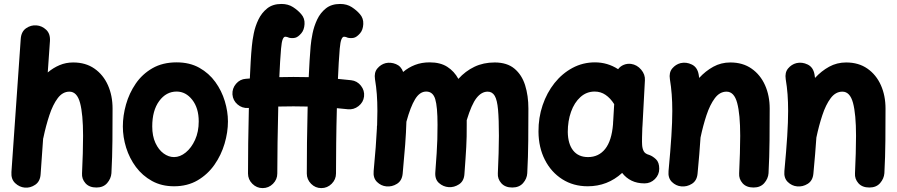

<svg xmlns="http://www.w3.org/2000/svg" viewBox="-20 -880 4558 976"><path d="M106 73.7Q78.6 71.3 57.1 51Q35.6 30.8 38.1 -5.4L85.4 -682.1Q87.9 -719.2 112.5 -736.3Q137.2 -753.4 165.5 -751Q192.9 -749 214.6 -728.8Q236.3 -708.5 233.9 -671.4L222.7 -511.7Q250.5 -535.2 282.7 -548.8Q314.9 -562.5 352.1 -562.5Q415.5 -562.5 460.2 -531.2Q504.9 -500 528.6 -447Q552.2 -394 552.2 -328.1Q552.2 -249.5 551.5 -165.8Q550.8 -82 546.4 0.5Q544.4 27.8 524.9 50.5Q505.4 73.2 470.2 73.2Q433.6 73.2 414.3 51.3Q395 29.3 397 1Q399.4 -53.2 400.9 -100.6Q402.3 -147.9 402.3 -189.9Q402.3 -299.3 387 -356.7Q371.6 -414.1 333 -414.1Q298.3 -414.1 273.4 -380.9Q248.5 -347.7 231 -294.4Q213.4 -241.2 200.7 -180.7Q200.2 -177.7 199.2 -174.8L186.5 5.4Q184.1 42.5 158.9 59.3Q133.8 76.2 106 73.7Z M877.9 -563Q944.3 -563 993.4 -535.4Q1042.5 -507.8 1074.7 -463.1Q1106.9 -418.5 1122.8 -365.7Q1138.7 -313 1138.7 -262.7Q1138.7 -207.5 1121.6 -149.7Q1104.5 -91.8 1070.3 -42.7Q1036.1 6.3 984.6 36.6Q933.1 66.9 864.7 66.9Q801.3 66.9 752.7 40Q704.1 13.2 671.1 -31Q638.2 -75.2 621.3 -129.2Q604.5 -183.1 604.5 -237.3Q604.5 -292 620.6 -349.1Q636.7 -406.2 669.9 -454.8Q703.1 -503.4 754.9 -533.2Q806.6 -563 877.9 -563ZM877.9 -414.6Q824.7 -414.6 789.3 -366.5Q753.9 -318.4 753.9 -237.3Q753.9 -188.5 770 -153.6Q786.1 -118.7 811.5 -100.1Q836.9 -81.5 864.7 -81.5Q895.5 -81.5 924.3 -105Q953.1 -128.4 971.7 -169.4Q990.2 -210.4 990.2 -262.7Q990.2 -330.6 957.3 -372.6Q924.3 -414.6 877.9 -414.6Z M1471.7 -488.8Q1510.3 -488.8 1549.3 -487.8Q1551.3 -531.2 1553.7 -571.3Q1556.2 -611.3 1559.1 -645.5Q1561.5 -673.3 1568.8 -710Q1576.2 -746.6 1592.3 -780.8Q1608.4 -814.9 1636.7 -837.4Q1665 -859.9 1709 -859.9Q1743.2 -859.9 1768.1 -843.8Q1793 -827.6 1809.6 -808.1Q1828.1 -787.1 1826.7 -757.6Q1825.2 -728 1810.5 -710.9Q1793.5 -691.4 1779.1 -688Q1764.6 -684.6 1748.5 -688Q1736.8 -693.4 1729 -693.4Q1721.2 -693.4 1715.6 -679.9Q1710 -666.5 1707 -632.8Q1704.1 -600.1 1701.9 -561Q1699.7 -522 1697.8 -479Q1731.4 -476.1 1765.1 -472.2Q1795.4 -468.8 1814.7 -444.3Q1834 -419.9 1830.6 -389.6Q1827.1 -359.9 1802.5 -340.6Q1777.8 -321.3 1747.6 -324.7Q1720.2 -327.6 1692.4 -330.1Q1689.9 -239.7 1689 -151.9Q1688 -64 1688 2Q1688 32.2 1666 54.2Q1644 76.2 1613.3 76.2Q1583 76.2 1561.3 54.2Q1539.6 32.2 1539.6 2Q1539.6 -66.4 1540.5 -156Q1541.5 -245.6 1543.9 -338.4Q1508.3 -339.4 1471.7 -339.4Q1432.1 -339.4 1394.5 -338.4Q1392.1 -245.6 1390.9 -155.8Q1389.6 -65.9 1389.6 2Q1389.6 32.2 1367.7 54.2Q1345.7 76.2 1314.9 76.2Q1284.7 76.2 1262.7 54.2Q1240.7 32.2 1240.7 2Q1240.7 -64.9 1241.7 -152.6Q1242.7 -240.2 1245.1 -331.5Q1243.2 -331.1 1241.2 -331.1Q1210.9 -329.1 1187.5 -349.1Q1164.1 -369.1 1161.6 -399.9Q1159.7 -430.2 1179.7 -453.9Q1199.7 -477.5 1230 -479.5Q1240.2 -480 1250 -481Q1252 -526.4 1254.4 -568.1Q1256.8 -609.9 1260.3 -645.5Q1262.7 -673.3 1270 -710Q1277.3 -746.6 1293.7 -780.8Q1310.1 -814.9 1338.4 -837.4Q1366.7 -859.9 1410.6 -859.9Q1444.8 -859.9 1469.7 -843.8Q1494.6 -827.6 1511.2 -808.1Q1529.8 -787.1 1528.1 -757.6Q1526.4 -728 1511.7 -710.9Q1495.1 -691.4 1480.5 -688Q1465.8 -684.6 1450.2 -688Q1438 -693.4 1430.2 -693.4Q1422.4 -693.4 1417 -679.9Q1411.6 -666.5 1408.7 -632.8Q1406.2 -602.1 1403.8 -565.2Q1401.4 -528.3 1399.9 -487.8Q1436.5 -488.8 1471.7 -488.8Z M1879.4 -10.7Q1892.1 -144.5 1896 -229Q1895.5 -236.3 1897 -243.7Q1898.4 -282.7 1898.4 -315.9Q1898.4 -362.3 1895.5 -400.6Q1892.6 -439 1886.2 -477.5Q1880.9 -511.2 1898.2 -532Q1915.5 -552.7 1940.4 -559.1Q1966.3 -564.9 1992.7 -554.2Q2019 -543.5 2029.3 -514.2Q2056.2 -537.1 2089.6 -550Q2123 -563 2164.1 -563Q2218.3 -563 2253.7 -540.3Q2289.1 -517.6 2310.1 -479Q2345.7 -518.6 2391.6 -540.5Q2437.5 -562.5 2494.6 -562.5Q2557.6 -562.5 2595.2 -531Q2632.8 -499.5 2649.4 -446.5Q2666 -393.6 2666 -328.1Q2666 -249.5 2665.3 -165.8Q2664.6 -82 2660.2 0.5Q2658.7 28.3 2638.9 50.8Q2619.1 73.2 2584 73.2Q2547.9 73.2 2528.3 51.3Q2508.8 29.3 2510.7 1Q2513.2 -53.2 2514.6 -100.6Q2516.1 -147.9 2516.1 -189.9Q2516.1 -273.4 2511.7 -322.5Q2507.3 -371.6 2494.9 -392.8Q2482.4 -414.1 2459 -414.1Q2427.7 -414.1 2402.3 -381.8Q2377 -349.6 2352.5 -269Q2352.5 -257.8 2352.5 -246.1Q2352.5 -212.4 2352.1 -185.8Q2351.6 -159.2 2350.1 -132.6Q2348.6 -106 2346.4 -73Q2344.2 -40 2340.8 5.4Q2338.4 40.5 2313.5 56.9Q2288.6 73.2 2260.7 71.3Q2232.9 69.3 2211.4 50.3Q2189.9 31.2 2192.9 -5.4Q2197.3 -63.5 2199.7 -101.3Q2202.1 -139.2 2203.1 -171.9Q2204.1 -204.6 2204.1 -246.1Q2204.1 -337.9 2192.4 -376.2Q2180.7 -414.6 2146.5 -414.6Q2113.8 -414.6 2090.1 -375.7Q2066.4 -336.9 2045.9 -261.2Q2044.4 -208.5 2039.6 -144Q2034.7 -79.6 2026.9 2.9Q2023.4 38.6 1998 54.4Q1972.7 70.3 1943.8 67.4Q1917 64.9 1896.5 44.9Q1876 24.9 1879.4 -10.7Z M3256.3 52.2Q3218.8 52.2 3190.4 38.3Q3162.1 24.4 3142.6 -1Q3068.4 66.9 2967.3 66.9Q2894.5 66.9 2838.1 31Q2781.7 -4.9 2749.8 -67.6Q2717.8 -130.4 2717.3 -210.9Q2716.8 -281.7 2738.3 -345.2Q2759.8 -408.7 2798.8 -457.8Q2837.9 -506.8 2890.4 -534.9Q2942.9 -563 3004.4 -563Q3068.4 -563 3122.1 -528.3Q3132.8 -543 3150.4 -550.3Q3168 -557.6 3188 -555.2Q3218.3 -550.8 3239.3 -525.9Q3260.3 -501 3258.3 -471.7L3246.1 -243.2Q3245.6 -235.8 3245.1 -228.5Q3244.1 -207.5 3243.7 -181.9Q3243.2 -156.2 3244.1 -143.6Q3245.1 -125.5 3252 -111.8Q3258.8 -98.1 3280.8 -92.3Q3298.3 -85.9 3314.7 -70.3Q3331.1 -54.7 3331.1 -22Q3331.1 8.3 3309.1 30.3Q3287.1 52.2 3256.3 52.2ZM2969.2 -81.5Q3023.4 -81.5 3056.4 -123Q3089.4 -164.6 3096.2 -248.5Q3096.2 -254.9 3096.7 -260.3Q3096.7 -263.2 3097.2 -266.1L3102.1 -350.6Q3083 -380.9 3058.3 -397.7Q3033.7 -414.6 3002.9 -414.6Q2961.4 -414.6 2930.4 -386.5Q2899.4 -358.4 2882.8 -311.8Q2866.2 -265.1 2866.2 -209Q2867.2 -147.9 2893.8 -114.7Q2920.4 -81.5 2969.2 -81.5Z M3378.4 -10.7Q3388.2 -115.2 3392.8 -188.2Q3397.5 -261.2 3397.5 -315.9Q3397.5 -362.3 3394.5 -400.6Q3391.6 -439 3385.3 -477.5Q3379.9 -511.2 3397.2 -532Q3414.6 -552.7 3439.5 -559.1Q3468.3 -565.9 3496.8 -552Q3525.4 -538.1 3531.7 -500.5Q3533.2 -492.2 3534.2 -483.9Q3566.4 -519 3606 -540.8Q3645.5 -562.5 3692.4 -562.5Q3755.9 -562.5 3800.5 -531.2Q3845.2 -500 3868.9 -447Q3892.6 -394 3892.6 -328.1Q3892.6 -249.5 3891.8 -165.8Q3891.1 -82 3886.7 0.5Q3884.8 27.8 3865.2 50.5Q3845.7 73.2 3810.5 73.2Q3773.9 73.2 3754.6 51.3Q3735.4 29.3 3737.3 1Q3739.7 -53.2 3741.2 -100.6Q3742.7 -147.9 3742.7 -189.9Q3742.7 -299.3 3727.3 -356.7Q3711.9 -414.1 3673.3 -414.1Q3638.7 -414.1 3613.8 -380.9Q3588.9 -347.7 3571.3 -294.4Q3553.7 -241.2 3541 -180.7Q3538.6 -141.1 3534.7 -95.7Q3530.8 -50.3 3525.9 2.9Q3522.5 38.6 3497.1 54.4Q3471.7 70.3 3442.9 67.4Q3416 64.9 3395.5 44.9Q3375 24.9 3378.4 -10.7Z M3967.3 -10.7Q3977.1 -115.2 3981.7 -188.2Q3986.3 -261.2 3986.3 -315.9Q3986.3 -362.3 3983.4 -400.6Q3980.5 -439 3974.1 -477.5Q3968.8 -511.2 3986.1 -532Q4003.4 -552.7 4028.3 -559.1Q4057.1 -565.9 4085.7 -552Q4114.3 -538.1 4120.6 -500.5Q4122.1 -492.2 4123 -483.9Q4155.3 -519 4194.8 -540.8Q4234.4 -562.5 4281.2 -562.5Q4344.7 -562.5 4389.4 -531.2Q4434.1 -500 4457.8 -447Q4481.4 -394 4481.4 -328.1Q4481.4 -249.5 4480.7 -165.8Q4480 -82 4475.6 0.5Q4473.6 27.8 4454.1 50.5Q4434.6 73.2 4399.4 73.2Q4362.8 73.2 4343.5 51.3Q4324.2 29.3 4326.2 1Q4328.6 -53.2 4330.1 -100.6Q4331.5 -147.9 4331.5 -189.9Q4331.5 -299.3 4316.2 -356.7Q4300.8 -414.1 4262.2 -414.1Q4227.5 -414.1 4202.6 -380.9Q4177.7 -347.7 4160.2 -294.4Q4142.6 -241.2 4129.9 -180.7Q4127.4 -141.1 4123.5 -95.7Q4119.6 -50.3 4114.7 2.9Q4111.3 38.6 4085.9 54.4Q4060.5 70.3 4031.7 67.4Q4004.9 64.9 3984.4 44.9Q3963.9 24.9 3967.3 -10.7Z"/></svg>

Font: Mikhak-DS1-FD ExtraBold
Style: Regular
Weight: 800
Designer: Amin Abedi
Version: Version 3.2